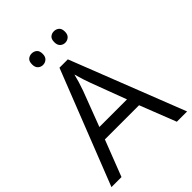

<svg xmlns="http://www.w3.org/2000/svg" viewBox="-251 -1014 1136 1136"><g transform="rotate(-45 316.5 -446.5)"><path d="M547 0 458 -227H172L84 0H0L282 -717H352L633 0ZM432 -302 349 -523Q333 -565 316 -626Q305 -579 285 -523L201 -302ZM181 -845Q181 -871 194 -882Q207 -893 225 -893Q243 -893 256.5 -882Q270 -871 270 -845Q270 -821 256.5 -809Q243 -797 225 -797Q207 -797 194 -809Q181 -821 181 -845ZM367 -845Q367 -871 380 -882Q393 -893 411 -893Q429 -893 442.5 -882Q456 -871 456 -845Q456 -821 442.5 -809Q429 -797 411 -797Q393 -797 380 -809Q367 -821 367 -845Z"/></g></svg>

Font: Stephens Clock
Style: Regular
Weight: 400
Designer: Peter Wiegel (catfonts.de) with slight modifications by DT1.org
Version: Version 0.9.1